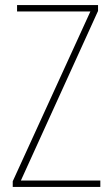

<svg xmlns="http://www.w3.org/2000/svg" viewBox="-20 -734 440 754"><path d="M374 0H30V-22L335 -689H47V-714H365V-691L62 -25H374Z"/></svg>

Font: Noto Sans Telugu Condensed Thin
Style: Regular
Weight: 100
Width: 3
Designer: Jelle Bosma - Monotype Design Team
Foundry: Monotype Imaging Inc.
Version: Version 2.005; ttfautohint (v1.8.4.7-5d5b)